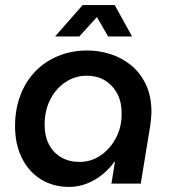

<svg xmlns="http://www.w3.org/2000/svg" viewBox="-20 -720 683 753"><path d="M251 13Q188 13 140 -17Q92 -47 65.5 -101Q39 -155 39 -225Q39 -290 59.5 -345Q80 -400 118 -439.5Q156 -479 208.5 -500.5Q261 -522 323 -522Q368 -522 412.5 -508Q457 -494 493.5 -464.5Q530 -435 552 -389Q574 -343 574 -278Q573 -263 572 -250.5Q571 -238 569 -226L532 0H417L431 -86H429Q396 -40 349 -13.5Q302 13 251 13ZM292 -85Q337 -85 374 -110Q411 -135 434 -177.5Q457 -220 457 -272Q458 -316 441.5 -349.5Q425 -383 394 -403Q363 -423 319 -423Q275 -423 237 -398Q199 -373 177 -329.5Q155 -286 155 -232Q155 -186 172 -153.5Q189 -121 220 -103Q251 -85 292 -85ZM196 -577 304 -700H430L498 -577H404L360 -653L291 -577Z"/></svg>

Font: MuseoModerno Thin Medium
Style: Italic
Weight: 500
Italic angle: -9°
Version: Version 1.003